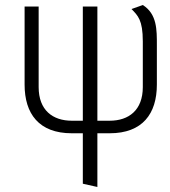

<svg xmlns="http://www.w3.org/2000/svg" viewBox="-20 -526 679 765"><path d="M368 219V5H417C548 5 605 -73 605 -189V-346C605 -407 606 -470 549 -506L504 -490C529 -464 549 -447 549 -361V-179C549 -87 493 -45 417 -45H368V-500H310V-45H266C190 -45 134 -87 134 -179V-500H78V-189C78 -73 135 5 266 5H310V206Z"/></svg>

Font: Advent Pro
Style: Regular
Weight: 400
Designer: Andreas Kalpakidis
Foundry: Andreas Kalpakidis
Version: Version 2.002 2008